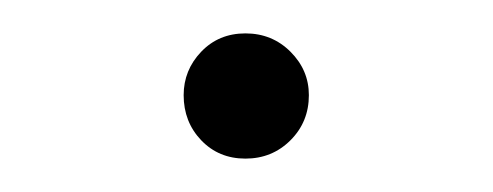

<svg xmlns="http://www.w3.org/2000/svg" viewBox="-20 -428 295 115"><path d="M90 -371Q90 -386 100.5 -397Q111 -408 127 -408Q143 -408 154 -397Q165 -386 165 -371Q165 -355 154 -344Q143 -333 127 -333Q111 -333 100.5 -344Q90 -355 90 -371Z"/></svg>

Font: Be Vietnam Thin
Style: Regular
Weight: 100
Designer: Gabriel Lam
Foundry: TypeRant
Version: Version 4.000